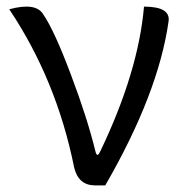

<svg xmlns="http://www.w3.org/2000/svg" viewBox="-20 -560 560 580"><path d="M267 0Q217 0 204 -54Q151 -318 8 -532Q89 -554 111 -516Q144 -468 194 -335Q244 -203 269 -100Q274 -83 283 -103Q398 -343 415 -540Q497 -540 489 -494Q458 -277 298 0Z"/></svg>

Font: Swei Half Moon CJK TC
Style: DemiLight
Weight: 350
Version: Version 2.125